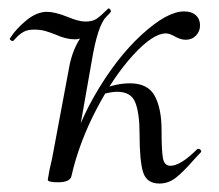

<svg xmlns="http://www.w3.org/2000/svg" viewBox="-20 -423 518 454"><path d="M415 -396Q433 -396 443 -387Q453 -378 453 -363Q453 -349 443.5 -339Q434 -329 419 -329Q407 -329 393 -337Q381 -344 372 -344Q342 -344 295.5 -293.5Q249 -243 208 -164.5Q167 -86 149 -7L135 -8Q151 -105 202.5 -195Q254 -285 314.5 -340.5Q375 -396 415 -396ZM93 2 97 -21Q103 -45 108 -74L143 -261Q159 -355 242 -395Q241 -393 231 -383Q221 -373 212.5 -347Q204 -321 197 -279L149 -7Q146 8 117 8Q93 8 93 2ZM310 -107Q310 -155 300 -180.5Q290 -206 257 -206Q243 -206 222 -200L221 -212Q256 -226 287 -226Q330 -226 346 -196Q362 -166 362 -116Q362 -65 365.5 -48Q369 -31 383 -31Q407 -31 446 -70Q447 -71 449 -71Q453 -71 455 -67.5Q457 -64 454 -62L440 -47Q413 -16 395.5 -2.5Q378 11 357 11Q327 11 318.5 -15.5Q310 -42 310 -107ZM10 -326Q7 -326 4.5 -328.5Q2 -331 4 -333Q18 -355 42.5 -375Q67 -395 91 -395Q110 -395 140 -383Q166 -372 182 -372Q199 -372 209 -379Q219 -386 235 -402Q235 -403 237 -403Q239 -403 241 -400Q243 -397 242 -395Q206 -357 190 -343.5Q174 -330 157 -330Q136 -330 112 -341Q97 -347 86 -350Q75 -353 60 -353Q45 -353 35.5 -347.5Q26 -342 19.5 -335Q13 -328 11 -326Z"/></svg>

Font: Cormorant Garamond
Style: Italic
Weight: 400
Italic angle: -10°
Designer: Christian Thalmann (Catharsis Fonts)
Foundry: Catharsis Fonts
Version: Version 4.000